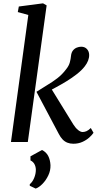

<svg xmlns="http://www.w3.org/2000/svg" viewBox="-20 -830 576 1122"><path d="M44 0 145.5 -742.5 84 -759.5 90 -792 231.5 -810.5 252.5 -798.5 142.5 0ZM408.5 10Q389.5 10 373.8 3.8Q358 -2.5 345.8 -15.2Q333.5 -28 323.5 -47.5L193 -293.5Q225 -314.5 255.8 -332.8Q286.5 -351 315 -372.8Q343.5 -394.5 367 -426Q383 -446 388.2 -466.2Q393.5 -486.5 395 -504Q397 -523 406.2 -534.8Q415.5 -546.5 428.8 -551.8Q442 -557 454.5 -557Q475.5 -557 488 -543.5Q500.5 -530 501 -510Q501.5 -493 494.8 -475.8Q488 -458.5 475.5 -442.5Q458 -419.5 429.2 -397Q400.5 -374.5 368.5 -355Q336.5 -335.5 307.5 -320Q278.5 -304.5 260 -294.5L270 -327.5L409 -102Q422 -81.5 436.5 -70Q451 -58.5 463 -58.5Q473 -58.5 484.8 -63.2Q496.5 -68 510.5 -82L526.5 -54Q518 -41 501.2 -26Q484.5 -11 461 -0.5Q437.5 10 408.5 10ZM188.5 272 154 255.5V246.5Q169.5 234 179.5 210.2Q189.5 186.5 189.5 161.5Q189 142.5 180.8 128.2Q172.5 114 158 107.5V83.5L225.5 46.5Q250.5 59 262 82Q273.5 105 275 135Q276 166.5 262.2 195.2Q248.5 224 228 244.8Q207.5 265.5 188.5 272Z"/></svg>

Font: Merriweather 36pt
Style: Italic
Weight: 400
Italic angle: -7.8°
Version: Version 2.101